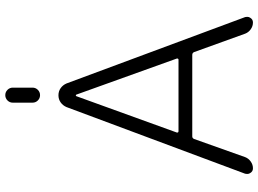

<svg xmlns="http://www.w3.org/2000/svg" viewBox="-145 -849 973 723"><g transform="rotate(-90 341.5 -487.5)"><path d="M506.8 -243.2Q503.9 -250 496.1 -250H189.5Q182.6 -250 179.7 -243.2L111.3 -50.8Q106.4 -38.1 94.7 -29.8Q83 -21.5 69.3 -21.5Q57.6 -21.5 51.8 -31.2Q47.9 -36.1 47.9 -43Q47.9 -46.9 48.8 -50.8L299.8 -723.6Q305.7 -737.3 317.4 -745.6Q329.1 -753.9 344.2 -753.9Q359.4 -753.9 371.1 -745.6Q382.8 -737.3 388.7 -723.6L638.7 -50.8Q639.6 -46.9 639.6 -43Q639.6 -36.1 635.7 -31.2Q629.9 -21.5 618.2 -21.5Q604.5 -21.5 592.8 -29.8Q581.1 -38.1 576.2 -50.8ZM316.4 -851.6V-925.8Q316.4 -937.5 324.7 -945.8Q333 -954.1 344.7 -954.1Q356.4 -954.1 364.7 -945.8Q373 -937.5 373 -925.8V-851.6Q373 -839.8 364.7 -831.5Q356.4 -823.2 344.7 -823.2Q333 -823.2 324.7 -831.5Q316.4 -839.8 316.4 -851.6ZM346.7 -686.5Q345.7 -688.5 343.8 -688.5Q341.8 -688.5 340.8 -686.5L204.1 -308.6Q203.1 -305.7 204.6 -303.7Q206.1 -301.8 209 -301.8H478.5Q480.5 -301.8 481.9 -303.7Q483.4 -305.7 482.4 -308.6Z"/></g></svg>

Font: Gen Jyuu Gothic Light
Style: Regular
Weight: 200
Designer: [Source Han Sans]
Ryoko NISHIZUKA  (kana & ideographs); Paul D. Hunt (Latin, Greek & Cyrillic); Wenlong ZHANG  (bopomofo
Version: Version 1.002.20150607